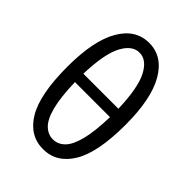

<svg xmlns="http://www.w3.org/2000/svg" viewBox="-234 -923 1050 1050"><g transform="rotate(45 291.5 -398.0)"><path d="M427 -370H156Q159 -256 176.5 -188.5Q194 -121 224 -92Q254 -63 292 -63Q330 -63 359.5 -92Q389 -121 406.5 -188.5Q424 -256 427 -370ZM156 -435H427Q422 -593 385 -663.5Q348 -734 292 -734Q236 -734 198.5 -663.5Q161 -593 156 -435ZM292 -809Q396 -809 456.5 -705Q517 -601 517 -401Q517 -186 456.5 -86.5Q396 13 292 13Q187 13 127 -86.5Q67 -186 67 -401Q67 -601 127 -705Q187 -809 292 -809Z"/></g></svg>

Font: Noto Sans CJK KR Regular (TTF)
Style: Regular
Weight: 400
Designer: Ryoko NISHIZUKA 西塚涼子 (kana & ideographs); Paul D. Hunt (Latin, Greek & Cyrillic); Wenlong ZHANG 张文龙 (bopomofo); Sandoll 
Foundry: Adobe Systems Incorporated
Version: Version 1.004;PS 1.004;hotconv 1.0.82;makeotf.lib2.5.63406